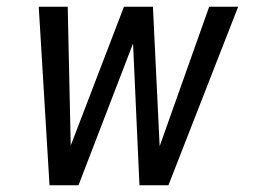

<svg xmlns="http://www.w3.org/2000/svg" viewBox="-20 -550 760 570"><path d="M127 0H213L375 -421L394 0H480L687 -530H601L454 -116L434 -530H348L190 -118L181 -530H95Z"/></svg>

Font: Iosevka Sparkle Oblique
Style: Regular
Weight: 400
Italic angle: -9°
Designer: Belleve Invis
Foundry: Belleve Invis
Version: Version 4.5.0; ttfautohint (v1.8.3)